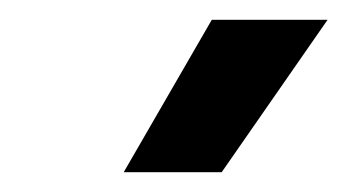

<svg xmlns="http://www.w3.org/2000/svg" viewBox="-20 -753 351 194"><path d="M204 -579 311 -733H194L105 -579Z"/></svg>

Font: Fixel Display SemiBold
Style: Italic
Weight: 600
Italic angle: -10°
Designer: AlfaBravo + MacPaw
Foundry: Kyrylo Tkachov, Marchela Mozhyna, Serhii Makarenko, Maria Weinstein, Zakhar Kryvoshyya
Version: Version 1.210;Glyphs 3.2 (3217)